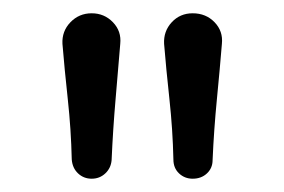

<svg xmlns="http://www.w3.org/2000/svg" viewBox="-20 -823 428 289"><path d="M118 -554Q106 -554 97.5 -562Q89 -570 88 -583Q87 -628 82 -674Q77 -720 74 -757Q73 -776 86 -789.5Q99 -803 118 -803Q137 -803 150 -789.5Q163 -776 161 -757Q158 -720 154 -674Q150 -628 148 -582Q147 -570 138.5 -562Q130 -554 118 -554ZM270 -554Q258 -554 249.5 -562Q241 -570 241 -583Q240 -628 235 -674Q230 -720 227 -757Q226 -776 238.5 -789.5Q251 -803 270 -803Q290 -803 303 -789.5Q316 -776 314 -757Q311 -720 306.5 -674Q302 -628 300 -582Q300 -570 291.5 -562Q283 -554 270 -554Z"/></svg>

Font: Kiwi Maru
Style: Regular
Weight: 400
Designer: Hiroki-Chan
Version: Version 1.100